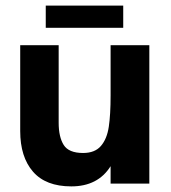

<svg xmlns="http://www.w3.org/2000/svg" viewBox="-20 -654 610 684"><path d="M52 -187V-493H189V-217Q189 -166 207 -137.5Q225 -109 276 -109Q318 -109 339.5 -134Q361 -159 367.5 -202Q374 -245 374 -314V-493H512V0H374V-62Q329 10 234 10Q143 10 97.5 -42.5Q52 -95 52 -187ZM143 -634H419V-555H143Z"/></svg>

Font: Hanken Grotesk ExtraBold
Style: Regular
Weight: 800
Designer: Alfredo Marco Pradil
Foundry: Hanken Design Co.
Version: Version 3.014